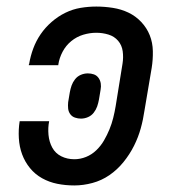

<svg xmlns="http://www.w3.org/2000/svg" viewBox="-20 -558 540 586"><path d="M207 8Q180 8 155 3Q130 -2 108.5 -14Q87 -26 71.5 -45Q56 -64 47.5 -87Q39 -110 37.5 -136.5Q36 -163 40 -188H130Q126 -168 128 -146.5Q130 -125 139.5 -107.5Q149 -90 167 -81Q185 -72 207 -72Q225 -72 242.5 -79Q260 -86 274 -99.5Q288 -113 297.5 -129.5Q307 -146 314 -163Q321 -180 325.5 -198Q330 -216 333 -234L354 -364Q357 -383 354.5 -401.5Q352 -420 340.5 -433.5Q329 -447 311 -452.5Q293 -458 274 -458Q254 -458 234 -452Q214 -446 197.5 -432.5Q181 -419 171 -400Q161 -381 158 -361Q158 -361 158 -360Q158 -359 158 -359H68Q68 -360 68 -361Q68 -362 69 -363Q73 -387 81.5 -410Q90 -433 104 -453.5Q118 -474 137.5 -491Q157 -508 179.5 -519Q202 -530 226 -534Q250 -538 274 -538Q299 -538 324.5 -534Q350 -530 372 -519.5Q394 -509 411 -491Q428 -473 437 -450.5Q446 -428 446.5 -402Q447 -376 443 -351L421 -221Q417 -193 409.5 -166Q402 -139 389 -113Q376 -87 357 -63.5Q338 -40 314 -23.5Q290 -7 262 0.5Q234 8 207 8ZM227 -196Q218 -196 209 -199Q200 -202 194.5 -209.5Q189 -217 188 -226.5Q187 -236 188 -246L193 -276Q195 -287 198.5 -297Q202 -307 209 -316Q216 -325 226.5 -329.5Q237 -334 248 -334Q258 -334 266.5 -331Q275 -328 280.5 -320.5Q286 -313 287.5 -303.5Q289 -294 287 -284L282 -254Q280 -243 276.5 -233Q273 -223 266 -214Q259 -205 248.5 -200.5Q238 -196 227 -196Z"/></svg>

Font: Iosevka Slab Medium
Style: Italic
Weight: 500
Italic angle: -9°
Monospace: yes
Designer: Belleve Invis
Foundry: Belleve Invis
Version: Version 11.1.0; ttfautohint (v1.8.3)